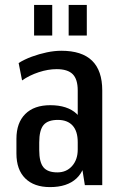

<svg xmlns="http://www.w3.org/2000/svg" viewBox="-20 -755 499 783"><path d="M297 -183V-386Q297 -432 276.5 -452.5Q256 -473 211 -473Q176 -473 138 -460.5Q100 -448 70 -427L56 -498Q80 -513 110 -524Q140 -535 171 -541.5Q202 -548 230 -548Q314 -548 355.5 -507.5Q397 -467 397 -386V0H326ZM184 8Q119 8 83 -27.5Q47 -63 47 -129V-189Q47 -254 83 -290Q119 -326 185 -326Q255 -326 292.5 -291Q330 -256 330 -191V-130Q330 -63 292 -27.5Q254 8 184 8ZM214 -52Q251 -52 274 -78Q297 -104 297 -145V-175Q297 -220 276 -243Q255 -266 216 -266Q175 -266 157.5 -245Q140 -224 140 -174V-143Q140 -94 157 -73Q174 -52 214 -52ZM193 -735V-610H119V-735ZM334 -735V-610H260V-735Z"/></svg>

Font: Pathway Extreme Condensed Medium
Style: Regular
Weight: 500
Width: 3
Version: Version 1.001;gftools[0.9.26]